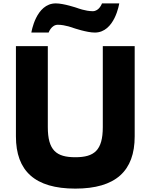

<svg xmlns="http://www.w3.org/2000/svg" viewBox="-20 -1097 888 1132"><path d="M413.1 -932C413.1 -932 491.8 -905 539 -905C657.1 -905 683.1 -1077 683.1 -1077H581.3C581.3 -1077 565.6 -1031 526.9 -1031C483.3 -1031 434.9 -1050 434.9 -1050C434.9 -1050 356.2 -1077 309 -1077C190.9 -1077 164.9 -905 164.9 -905H266.7C266.7 -905 282.4 -951 321.2 -951C364.7 -951 413.1 -932 413.1 -932ZM586.1 -825H774.1V-293C774.1 -89 662.1 15 424 15C185.9 15 73.9 -89 73.9 -293V-825H261.9V-348C261.9 -210 312.7 -170 424 -170C535.3 -170 586.1 -210 586.1 -348Z"/></svg>

Font: Hussar
Style: BdSuprExt
Weight: 700
Foundry: Cannot Into Space Fonts
Version: Version 2.00